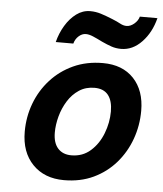

<svg xmlns="http://www.w3.org/2000/svg" viewBox="-52 -766 698 824"><g transform="rotate(5 296.5 -354.0)"><path d="M68.4 -180.7Q68.4 -244.6 90.1 -302.5Q111.8 -360.4 152.6 -405.5Q193.4 -450.7 250.2 -476.8Q307.1 -502.9 377.4 -502.9Q461.9 -502.9 510.3 -451.7Q558.6 -400.4 558.6 -313Q558.6 -249.5 537.6 -191.2Q516.6 -132.8 476.8 -86.9Q437 -41 380.9 -14.4Q324.7 12.2 253.9 12.2Q169.4 12.2 118.9 -40Q68.4 -92.3 68.4 -180.7ZM350.6 -394Q313 -394 284.2 -375Q255.4 -356 236.1 -325Q216.8 -293.9 207 -257.8Q197.3 -221.7 197.3 -188Q197.3 -143.6 218.3 -120.1Q239.3 -96.7 276.4 -96.7Q324.7 -96.7 358.9 -127Q393.1 -157.2 411.1 -203.9Q429.2 -250.5 429.2 -298.8Q429.2 -344.7 409.7 -369.4Q390.1 -394 350.6 -394ZM243.2 -575.2H167.5Q177.2 -613.8 197 -646.7Q216.8 -679.7 244.1 -700Q271.5 -720.2 303.7 -720.2Q327.6 -720.2 350.6 -712.9Q373.5 -705.6 399.9 -694.8Q421.9 -686 436 -678.2Q450.2 -670.4 463.9 -670.4Q480.5 -670.4 496.6 -683.8Q512.7 -697.3 517.6 -715.3H593.3Q577.6 -652.8 538.3 -611.6Q499 -570.3 449.2 -570.3Q426.8 -570.3 407.5 -576.9Q388.2 -583.5 365.2 -594.2Q342.8 -605.5 325.2 -613Q307.6 -620.6 293.5 -620.6Q277.3 -620.6 262.9 -607.9Q248.5 -595.2 243.2 -575.2Z"/></g></svg>

Font: Andika
Style: Bold Italic
Weight: 700
Italic angle: -14°
Designer: Victor Gaultney, Annie Olsen, Julie Remington, Don Collingsworth, Eric Hays, Becca Hirsbrunner
Foundry: SIL International
Version: Version 6.101